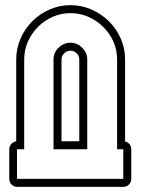

<svg xmlns="http://www.w3.org/2000/svg" viewBox="-20 -726 582 746"><path d="M490 -31Q490 -18 481 -9Q472 0 459 0H46Q34 0 25 -9Q16 -18 16 -31V-146Q16 -157 23.5 -166Q31 -175 43 -177V-495Q43 -538 60 -576.5Q77 -615 105.5 -643.5Q134 -672 172.5 -689Q211 -706 254 -706Q297 -706 335.5 -689Q374 -672 403 -643.5Q432 -615 449 -576.5Q466 -538 466 -495V-176Q477 -174 483.5 -165.5Q490 -157 490 -146ZM288 -495Q288 -509 278 -519Q268 -529 254 -529Q240 -529 229.5 -519Q219 -509 219 -495V-177H288ZM319 -146H188V-495Q188 -522 208 -541Q228 -560 254 -560Q280 -560 299.5 -540.5Q319 -521 319 -495ZM459 -146H435V-495Q435 -532 420.5 -564.5Q406 -597 381 -621.5Q356 -646 323.5 -660.5Q291 -675 254 -675Q217 -675 184.5 -660.5Q152 -646 127.5 -621.5Q103 -597 88.5 -564.5Q74 -532 74 -495V-146H46V-31H459Z"/></svg>

Font: Lichte PostBus
Style: Regular
Weight: 400
Designer: Peter Wiegel
Version: Version 1.001